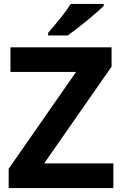

<svg xmlns="http://www.w3.org/2000/svg" viewBox="-20 -954 619 974"><path d="M555 0H24V-98L366 -589H33V-714H546V-616L204 -125H555ZM506 -924Q492 -910 469 -890Q446 -870 419.5 -848Q393 -826 367.5 -806.5Q342 -787 323 -774H224V-787Q240 -806 261.5 -831.5Q283 -857 304 -884.5Q325 -912 339 -934H506Z"/></svg>

Font: Noto Sans Devanagari
Style: Regular
Weight: 400
Designer: Jelle Bosma - Monotype Design Team
Foundry: Monotype Imaging Inc.
Version: Version 2.003